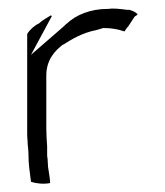

<svg xmlns="http://www.w3.org/2000/svg" viewBox="-20 -460 389 452"><path d="M44 -151C44 -142 44 -135 45 -127V-125C45 -118 47 -108 47 -97C47 -74 50 -54 53 -32C65 -28 82 -26 98 -29C98 -39 95 -53 93 -68V-69L92 -86C91 -91 91 -94 91 -95V-115C90 -128 89 -145 89 -159V-282C89 -320 110 -341 128 -355H129C151 -369 175 -383 206 -389L223 -394H225C243 -394 258 -391 273 -386C276 -390 278 -394 282 -398L297 -421C300 -423 301 -423 304 -426C302 -429 296 -434 284 -437H278C262 -439 247 -441 235 -439H232C194 -439 158 -425 137 -404H136C136 -404 136 -403 129 -397L53 -331L102 -422C102 -423 101 -422 100 -424C91 -418 80 -413 72 -405C61 -400 50 -390 44 -380Z"/></svg>

Font: SolarCharger
Style: 150
Weight: 100
Designer: Mew Too
Foundry: Cannot Into Space Fonts/KineticPlasma Fonts
Version: Version 1.100